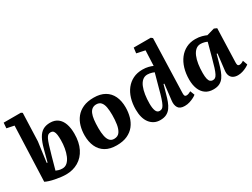

<svg xmlns="http://www.w3.org/2000/svg" viewBox="-57 -1360 2588 1969"><g transform="rotate(-30 1237.0 -376.0)"><path d="M302 14Q276 14 243 10Q210 6 176.5 -0.5Q143 -7 114.5 -16Q86 -25 69 -34L94 -685L7 -703L12 -767H216L232 -756L220 -426L188 -189L197 -187L234 -327Q253 -399 277.5 -443.5Q302 -488 337 -508.5Q372 -529 422 -529Q477 -529 513 -501.5Q549 -474 566.5 -424.5Q584 -375 584 -307Q584 -205 548 -133Q512 -61 448 -23.5Q384 14 302 14ZM378 -441Q361 -441 349 -433Q337 -425 325.5 -402.5Q314 -380 300.5 -337Q287 -294 267 -223L226 -75Q239 -69 258 -63.5Q277 -58 300 -58Q334 -58 358.5 -80.5Q383 -103 399 -141Q415 -179 423 -225Q431 -271 431 -318Q431 -354 427.5 -381.5Q424 -409 413 -425Q402 -441 378 -441Z M902 15Q822 15 769.5 -16.5Q717 -48 691 -105Q665 -162 665 -237Q665 -295 680 -347.5Q695 -400 727.5 -440.5Q760 -481 812 -504.5Q864 -528 938 -528Q1016 -528 1068.5 -497.5Q1121 -467 1147.5 -411Q1174 -355 1174 -278Q1174 -221 1159.5 -168Q1145 -115 1113 -74Q1081 -33 1029 -9Q977 15 902 15ZM911 -56Q956 -56 978 -87.5Q1000 -119 1008 -170Q1016 -221 1016 -279Q1016 -331 1009 -370.5Q1002 -410 982.5 -432.5Q963 -455 927 -455Q899 -455 879 -441Q859 -427 847 -399Q835 -371 830 -329.5Q825 -288 825 -232Q825 -179 833 -139Q841 -99 860 -77.5Q879 -56 911 -56Z M1752 -114Q1751 -92 1756 -81.5Q1761 -71 1778 -71Q1790 -71 1804 -76.5Q1818 -82 1830 -89L1850 -37Q1839 -27 1817 -15.5Q1795 -4 1767 5Q1739 14 1708 14Q1651 14 1631 -18.5Q1611 -51 1617 -100L1639 -289L1630 -291L1601 -187Q1590 -146 1576.5 -109.5Q1563 -73 1543 -45Q1523 -17 1493 -1.5Q1463 14 1418 14Q1379 14 1348.5 -1.5Q1318 -17 1296 -45.5Q1274 -74 1263 -114.5Q1252 -155 1252 -206Q1252 -275 1269.5 -334Q1287 -393 1321 -436Q1355 -479 1403.5 -503Q1452 -527 1515 -527Q1554 -527 1585 -519Q1616 -511 1635 -502L1643 -682L1544 -703L1552 -767H1754L1772 -752ZM1459 -71Q1475 -71 1487.5 -78.5Q1500 -86 1511.5 -107.5Q1523 -129 1536.5 -169.5Q1550 -210 1567 -276L1612 -440Q1602 -445 1588.5 -449Q1575 -453 1561 -455.5Q1547 -458 1534 -458Q1500 -458 1475.5 -437Q1451 -416 1435.5 -378.5Q1420 -341 1412.5 -292Q1405 -243 1405 -187Q1405 -132 1417.5 -101.5Q1430 -71 1459 -71Z M2380 -114Q2379 -92 2384 -81.5Q2389 -71 2406 -71Q2417 -71 2430 -76.5Q2443 -82 2454 -90L2474 -35Q2462 -25 2440 -13.5Q2418 -2 2391.5 6Q2365 14 2338 14Q2307 14 2284 2Q2261 -10 2250 -35.5Q2239 -61 2244 -99L2266 -285L2257 -287L2230 -190Q2218 -146 2204 -108.5Q2190 -71 2170.5 -43.5Q2151 -16 2121.5 -1Q2092 14 2048 14Q1992 14 1954.5 -13Q1917 -40 1898.5 -87.5Q1880 -135 1880 -197Q1880 -269 1898 -329.5Q1916 -390 1950 -434Q1984 -478 2032 -502.5Q2080 -527 2140 -527Q2184 -527 2217.5 -517.5Q2251 -508 2270 -499L2361 -525L2393 -511ZM2088 -71Q2105 -71 2117 -79Q2129 -87 2140.5 -109Q2152 -131 2165.5 -173Q2179 -215 2197 -283L2239 -439Q2227 -446 2205.5 -451.5Q2184 -457 2163 -457Q2130 -457 2105.5 -436Q2081 -415 2065 -377.5Q2049 -340 2041.5 -291Q2034 -242 2034 -187Q2034 -143 2040 -118Q2046 -93 2058.5 -82Q2071 -71 2088 -71Z"/></g></svg>

Font: Literata 18pt
Style: Bold Italic
Weight: 700
Italic angle: -2°
Designer: Latin by Veronika Burian and Jose Scaglione. Greek by Irene Vlachou. Cyrillic by Vera Evstafieva
Foundry: TypeTogether
Version: Version 3.103;gftools[0.9.29]